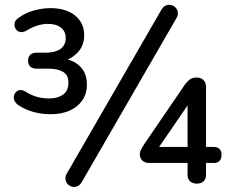

<svg xmlns="http://www.w3.org/2000/svg" viewBox="-20 -742 938 780"><path d="M186 -278Q147 -278 113 -288Q79 -298 53 -316Q40 -326 37 -338.5Q34 -351 40 -361.5Q46 -372 57.5 -375.5Q69 -379 85 -369Q107 -355 130.5 -348.5Q154 -342 179 -342Q214 -342 236 -357.5Q258 -373 258 -406Q258 -437 236.5 -450Q215 -463 177 -463H129Q112 -463 103 -471.5Q94 -480 94 -496Q94 -511 103 -519.5Q112 -528 129 -528H166Q204 -528 225.5 -543Q247 -558 247 -588Q247 -614 228 -629.5Q209 -645 174 -645Q154 -645 131.5 -638Q109 -631 90 -619Q74 -609 61.5 -612Q49 -615 43 -625.5Q37 -636 39.5 -648.5Q42 -661 56 -670Q82 -689 116.5 -699Q151 -709 185 -709Q248 -709 285 -679Q322 -649 322 -599Q322 -558 297 -530.5Q272 -503 237 -494V-504Q280 -498 306.5 -471Q333 -444 333 -398Q333 -360 313.5 -333Q294 -306 261.5 -292Q229 -278 186 -278ZM312 -2Q304 11 293.5 15Q283 19 273 16.5Q263 14 255.5 6.5Q248 -1 246 -13Q244 -25 252 -38L636 -703Q644 -716 654.5 -720Q665 -724 675.5 -721.5Q686 -719 693.5 -711Q701 -703 702.5 -691.5Q704 -680 696 -667ZM780 4Q762 4 752 -5.5Q742 -15 742 -32V-80H586Q568 -80 558 -90Q548 -100 548 -114Q548 -125 553.5 -135.5Q559 -146 567 -158L733 -401Q738 -408 749 -417.5Q760 -427 779 -427Q797 -427 807 -416.5Q817 -406 817 -387V-145H849Q863 -145 871.5 -137Q880 -129 880 -114Q880 -96 871.5 -88Q863 -80 849 -80H817V-32Q817 -15 807 -5.5Q797 4 780 4ZM742 -145V-340H760L614 -127V-145Z"/></svg>

Font: Nunito Medium
Style: Regular
Weight: 500
Designer: Vernon Adams
Foundry: Vernon Adams
Version: Version 3.602